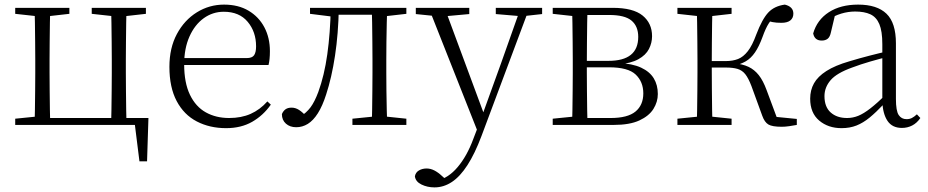

<svg xmlns="http://www.w3.org/2000/svg" viewBox="-20 -542 4026 833"><path d="M130 0Q131 -24 131.5 -64.5Q132 -105 132.5 -148.5Q133 -192 133 -226V-283Q133 -316 132.5 -359.5Q132 -403 131.5 -443.5Q131 -484 130 -508H198Q197 -484 196.5 -443.5Q196 -403 195.5 -359.5Q195 -316 195 -283V-226Q195 -192 195.5 -148.5Q196 -105 196.5 -64.5Q197 -24 198 0ZM462 0Q463 -24 463.5 -64.5Q464 -105 464.5 -148.5Q465 -192 465 -226V-283Q465 -316 464.5 -359.5Q464 -403 463.5 -443.5Q463 -484 462 -508H529Q528 -484 527.5 -443.5Q527 -403 526.5 -359.5Q526 -316 526 -283V-226Q526 -192 526.5 -148.5Q527 -105 527.5 -64.5Q528 -24 529 0ZM585 158 562 -26 593 0H163V-30H624L618 158ZM46 -482V-508H281V-482L175 -470H155ZM378 -482V-508H613V-482L507 -470H487ZM46 0V-27L155 -38H163V0Z M961 14Q890 14 834 -15Q778 -44 746.5 -103.5Q715 -163 715 -252Q715 -334 747.5 -394.5Q780 -455 834 -488.5Q888 -522 952 -522Q1014 -522 1058.5 -495.5Q1103 -469 1127 -423.5Q1151 -378 1151 -320Q1151 -283 1145 -260H745V-290H1050Q1074 -290 1082.5 -302.5Q1091 -315 1091 -341Q1091 -404 1054.5 -447.5Q1018 -491 951 -491Q903 -491 864 -463Q825 -435 802 -383.5Q779 -332 779 -263Q779 -183 804 -131Q829 -79 873 -54.5Q917 -30 974 -30Q1027 -30 1067.5 -48Q1108 -66 1140 -102L1155 -88Q1122 -41 1074 -13.5Q1026 14 961 14Z M1265 10Q1238 10 1220.5 -5.5Q1203 -21 1203 -47Q1209 -61 1219 -68Q1229 -75 1245 -75Q1262 -75 1277.5 -65Q1293 -55 1311 -35V-26H1281V-35Q1309 -52 1327 -76Q1345 -100 1361 -143Q1387 -214 1400 -306.5Q1413 -399 1415 -508H1450Q1448 -396 1433.5 -300.5Q1419 -205 1395 -132Q1379 -82 1359 -50.5Q1339 -19 1315.5 -4.5Q1292 10 1265 10ZM1325 -482V-508H1428V-470H1421ZM1430 -478V-508H1622V-478ZM1509 0V-27L1618 -38H1638L1743 -27V0ZM1593 0Q1594 -24 1594.5 -64.5Q1595 -105 1595.5 -148.5Q1596 -192 1596 -226V-283Q1596 -316 1595.5 -359.5Q1595 -403 1594.5 -443.5Q1594 -484 1593 -508H1660Q1659 -484 1658 -443.5Q1657 -403 1656.5 -359.5Q1656 -316 1656 -283V-226Q1656 -192 1656.5 -148.5Q1657 -105 1658 -64.5Q1659 -24 1660 0ZM1626 -470V-508H1743V-482L1638 -470Z M1865 271Q1834 271 1808.5 258.5Q1783 246 1780 223Q1783 206 1797.5 197.5Q1812 189 1831 189Q1848 189 1864.5 197.5Q1881 206 1897 221L1925 246L1895 259L1875 242Q1925 231 1965.5 183Q2006 135 2033 62L2061 -11L2064 -19L2154 -268L2239 -508H2277L2069 48Q2040 125 2008 174.5Q1976 224 1940.5 247.5Q1905 271 1865 271ZM2058 43 1840 -508H1909L2081 -44L2087 -30ZM1784 -481V-508H2016V-481L1906 -471H1882ZM2131 -481V-508H2332V-481L2251 -472H2237Z M2378 0V-27L2487 -38L2495 -30H2629Q2703 -30 2737 -58Q2771 -86 2771 -137Q2771 -187 2738 -218.5Q2705 -250 2622 -250H2495V-278H2620Q2749 -278 2749 -382Q2749 -428 2720 -452.5Q2691 -477 2623 -477H2495L2487 -470L2378 -482V-508H2638Q2727 -508 2768 -474.5Q2809 -441 2809 -385Q2809 -356 2795.5 -329.5Q2782 -303 2749.5 -285Q2717 -267 2660 -262L2663 -269Q2724 -266 2761.5 -248.5Q2799 -231 2816.5 -202Q2834 -173 2834 -134Q2834 -100 2815 -69.5Q2796 -39 2754 -19.5Q2712 0 2642 0ZM2462 0Q2463 -24 2463.5 -64.5Q2464 -105 2464.5 -148.5Q2465 -192 2465 -226V-283Q2465 -316 2464.5 -359.5Q2464 -403 2463.5 -443.5Q2463 -484 2462 -508H2529Q2528 -484 2527.5 -443Q2527 -402 2526.5 -355Q2526 -308 2526 -267V-226Q2526 -192 2526.5 -148.5Q2527 -105 2527.5 -64.5Q2528 -24 2529 0Z M2919 0V-27L3028 -38H3048L3154 -27V0ZM2919 -482V-508H3154V-482L3048 -470H3028ZM3003 0Q3004 -24 3004.5 -64.5Q3005 -105 3005.5 -148.5Q3006 -192 3006 -226V-283Q3006 -316 3005.5 -359.5Q3005 -403 3004.5 -443.5Q3004 -484 3003 -508H3071Q3070 -484 3069.5 -443Q3069 -402 3068.5 -356.5Q3068 -311 3068 -273V-254Q3068 -206 3068.5 -156.5Q3069 -107 3069.5 -65.5Q3070 -24 3071 0ZM3287 -40 3240 -169Q3227 -203 3213.5 -220Q3200 -237 3180 -243Q3160 -249 3129 -249H3036V-277H3128Q3159 -277 3182 -286Q3205 -295 3224.5 -320Q3244 -345 3261 -392Q3287 -460 3313.5 -488Q3340 -516 3385 -522Q3422 -513 3422 -483Q3422 -464 3409 -453.5Q3396 -443 3370 -443Q3348 -443 3332.5 -446Q3317 -449 3302 -453L3347 -479Q3328 -460 3315 -440Q3302 -420 3288 -381Q3273 -340 3255.5 -314.5Q3238 -289 3215.5 -276Q3193 -263 3164 -257V-268Q3202 -264 3227.5 -252Q3253 -240 3272 -216Q3291 -192 3306 -151L3357 -14L3315 -38L3437 -26V0Q3421 3 3403.5 5.5Q3386 8 3372 8Q3330 8 3313.5 -2Q3297 -12 3287 -40Z M3631 14Q3573 14 3534 -19Q3495 -52 3495 -114Q3495 -151 3511.5 -180.5Q3528 -210 3565.5 -234Q3603 -258 3665 -276Q3708 -289 3752.5 -300.5Q3797 -312 3837 -321V-297Q3797 -287 3755.5 -275Q3714 -263 3677 -249Q3610 -225 3583.5 -194Q3557 -163 3557 -125Q3557 -78 3584 -54Q3611 -30 3655 -30Q3680 -30 3703.5 -39.5Q3727 -49 3756.5 -72Q3786 -95 3826 -134L3832 -89H3813Q3781 -55 3753 -32Q3725 -9 3696 2.5Q3667 14 3631 14ZM3893 13Q3851 13 3830.5 -17.5Q3810 -48 3808 -102V-106V-350Q3808 -407 3795 -437.5Q3782 -468 3756 -480Q3730 -492 3690 -492Q3660 -492 3630 -483Q3600 -474 3568 -454L3604 -482L3585 -402Q3581 -382 3571 -374Q3561 -366 3545 -366Q3514 -366 3508 -397Q3525 -456 3576 -489Q3627 -522 3703 -522Q3785 -522 3826 -482.5Q3867 -443 3867 -354V-113Q3867 -61 3879 -43Q3891 -25 3913 -25Q3926 -25 3936 -30Q3946 -35 3958 -46L3973 -30Q3958 -8 3937.5 2.5Q3917 13 3893 13Z"/></svg>

Font: Source Han Serif JP VF
Style: Regular
Weight: 250
Designer: Ryoko NISHIZUKA 西塚涼子 (kana & ideographs); Frank Grießhammer (Latin, Greek & Cyrillic); Wenlong ZHANG 张文龙 (bopomofo); San
Foundry: Adobe
Version: Version 2.001;hotconv 1.1.0;makeotfexe 2.6.0